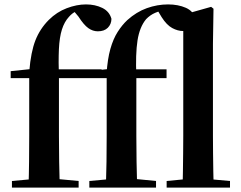

<svg xmlns="http://www.w3.org/2000/svg" viewBox="-20 -850 1093 870"><path d="M34.1 0V-29.9L147.4 -40.2H226.4L336.3 -29.9V0ZM109.1 0Q111.1 -58.2 111.7 -117.4Q112.4 -176.6 112.4 -234.8V-496.1H28.4V-527.5L159.5 -541.2L112.1 -516.1L112.8 -528.1Q119.8 -614.3 140.4 -667.1Q161.1 -719.8 201.2 -759.9Q237.2 -795.7 282.4 -812.8Q327.6 -830 369.6 -830Q410.9 -830 443.4 -814.2Q475.8 -798.4 485 -764.7Q484.7 -740.5 468.6 -724.3Q452.5 -708.1 423.3 -708.1Q400.4 -708.1 380.1 -722.6Q359.7 -737.1 335.5 -774.8L312.9 -801.9V-817H359.9V-808.7Q341.7 -806 324.7 -798.5Q307.6 -791.1 292.5 -773.8Q271.7 -751.3 260.6 -716.3Q249.5 -681.4 246.9 -627.2Q244.4 -573.1 247.1 -491.5V-234.8Q247.1 -176.6 248.1 -117.4Q249.1 -58.2 250.8 0ZM180.6 -496.1V-535.7H440.5V-496.1ZM384.8 0V-29.9L498.1 -40.2H582.2L687 -29.9V0ZM459.8 0Q461.8 -58.2 462.6 -117.4Q463.4 -176.6 463.4 -234.8V-496.1H379.4V-527.5L510.2 -541.2L462.8 -516.1Q467.3 -583.2 480.2 -628.6Q493.1 -674 513.2 -705.4Q533.2 -736.8 556.8 -758.9Q598.1 -796 645.3 -813Q692.6 -830 741.5 -830Q787.3 -830 822.3 -814.6Q857.2 -799.1 866.4 -764Q865.4 -740.1 852.4 -724.7Q839.3 -709.4 809.6 -709.4Q785.5 -709.4 760.4 -722.9Q735.2 -736.4 712.2 -772.7L693 -804.8V-816.5H734.4V-806Q704.9 -801.4 682.5 -791.6Q660 -781.8 642 -763.1Q612.7 -727.9 603.1 -666.8Q593.6 -605.7 597.8 -504.4V-234.8Q597.8 -176.6 598.8 -117.4Q599.8 -58.2 601.5 0ZM531.3 -496.1V-535.7H734.7V-496.1ZM735.1 0V-29.9L842.6 -40.2H906.6L1022.2 -29.9V0ZM807.4 0Q808.4 -35.1 808.9 -75.2Q809.4 -115.3 809.9 -156.4Q810.4 -197.6 810.4 -234.8V-783.4L936.7 -819L947.4 -810.5L944.9 -650.9V-234.8Q944.9 -197.6 945.4 -156.4Q945.9 -115.3 946.5 -75.2Q947.2 -35.1 948.2 0Z"/></svg>

Font: Noto Serif KR ExtraLight
Style: Regular
Weight: 200
Designer: Ryoko NISHIZUKA 西塚涼子 (kana & ideographs); Frank Grießhammer (Latin, Greek & Cyrillic); Wenlong ZHANG 张文龙 (bopomofo); San
Foundry: Adobe
Version: Version 2.002-H1;hotconv 1.1.0;makeotfexe 2.6.0